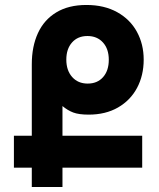

<svg xmlns="http://www.w3.org/2000/svg" viewBox="-20 -753 640 773"><path d="M108 -78H36V-206.5H108V-494Q108 -566 132.8 -619.8Q157.5 -673.5 206.8 -703.2Q256 -733 328 -733Q399.5 -733 451.8 -704Q504 -675 531.2 -625Q558.5 -575 558.5 -513Q558.5 -449.5 531.8 -399.2Q505 -349 455 -320.2Q405 -291.5 337 -291.5Q297.5 -291.5 275 -300Q252.5 -308.5 231.5 -326V-206.5H552.5V-78H231.5V0H108ZM333 -416.5Q372 -416.5 395 -442.5Q418 -468.5 418 -512.5Q418 -556 394.5 -582Q371 -608 332 -608Q293 -608 270 -582Q247 -556 247 -513Q247 -469.5 270.5 -443Q294 -416.5 333 -416.5Z"/></svg>

Font: JuliaMono
Style: Bold
Weight: 700
Monospace: yes
Designer: cormullion
Foundry: corm
Version: Version 0.055; ttfautohint (v1.8.4)